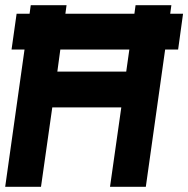

<svg xmlns="http://www.w3.org/2000/svg" viewBox="-31 -720 726 740"><path d="M33 -667H83L87.5 -700H225.5L221 -667H487L491.5 -700H629.5L625 -667H674.5L655.5 -529H605.5L531 0H393L436.5 -306H170.5L127 0H-11L63.5 -529H13.5ZM190 -444H455.5L467.5 -529H201.5Z"/></svg>

Font: Urbanist ExtraBold
Style: Italic
Weight: 800
Italic angle: -8°
Designer: Corey Hu
Foundry: Corey Hu
Version: Version 1.321; ttfautohint (v1.8.4.7-5d5b)